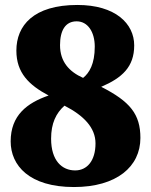

<svg xmlns="http://www.w3.org/2000/svg" viewBox="-20 -744 609 774"><path d="M278 10C450 10 546 -72 546 -188C546 -284 504 -335 388 -394C472 -430 521 -474 521 -561C521 -649 445 -724 292 -724C115 -724 46 -641 46 -540C46 -450 97 -401 176 -359C89 -329 23 -279 23 -174C23 -77 98 10 278 10ZM315 -430C259 -455 222 -495 222 -562C222 -622 244 -658 289 -658C334 -658 362 -615 362 -556C362 -486 340 -450 315 -430ZM283 -57C230 -57 186 -96 186 -185C186 -247 206 -288 240 -318C318 -278 365 -229 365 -166C365 -96 331 -57 283 -57Z"/></svg>

Font: UArctic Serif Black
Style: Regular
Weight: 900
Designer: Customization by Puisto advertising & original work Monotype Design Team
Foundry: Monotype Imaging Inc.
Version: Version 2.004